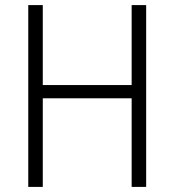

<svg xmlns="http://www.w3.org/2000/svg" viewBox="-20 -734 685 754"><path d="M554 0H497V-348H148V0H91V-714H148V-400H497V-714H554Z"/></svg>

Font: Noto Sans Arabic UI SmCn Lt
Style: Regular
Weight: 300
Width: 4
Designer: Monotype Design Team, Nadine Chahine and Nizar Qandah
Foundry: Monotype Imaging Inc.
Version: Version 2.010; ttfautohint (v1.8.4.7-5d5b)